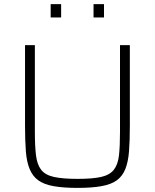

<svg xmlns="http://www.w3.org/2000/svg" viewBox="-20 -908 755 936"><path d="M358 8Q288 8 241 -0.5Q194 -9 166.5 -29Q139 -49 124.5 -84Q110 -119 106 -171Q102 -223 102 -296V-688H150V-265Q150 -195 155.5 -150.5Q161 -106 180.5 -80.5Q200 -55 242.5 -45.5Q285 -36 358 -36Q432 -36 473.5 -45.5Q515 -55 535 -80.5Q555 -106 560 -150.5Q565 -195 565 -265V-688H613V-296Q613 -223 609 -171Q605 -119 591 -84Q577 -49 549.5 -29Q522 -9 475 -0.5Q428 8 358 8ZM227 -823V-888H278V-823ZM436 -823V-888H487V-823Z"/></svg>

Font: Saira Thin ExtraLight
Style: Regular
Weight: 250
Version: Version 1.101